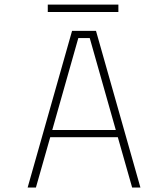

<svg xmlns="http://www.w3.org/2000/svg" viewBox="-20 -838 750 858"><path d="M570.5 0 506.5 -225H204.5L140.5 0H103.5L302 -700H409L607.5 0ZM330 -668 213.5 -257H497.5L381 -668ZM193.5 -817.5H509V-784.5H193.5Z"/></svg>

Font: League Mono Thin
Style: Regular
Weight: 100
Width: 6
Designer: Tyler Finck
Foundry: The League of Moveable Type / Tyler Finck
Version: Version 2.300;RELEASE